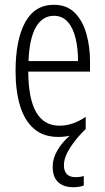

<svg xmlns="http://www.w3.org/2000/svg" viewBox="-20 -562 439 802"><path d="M247 128Q247 178 296 178Q306 178 315.5 176.5Q325 175 330 173V213Q311 220 287 220Q245 220 222.5 198.5Q200 177 200 134Q200 100 219.5 66.5Q239 33 271 5Q248 10 224 10Q161 10 121.5 -24.5Q82 -59 63.5 -121Q45 -183 45 -265Q45 -395 85 -468.5Q125 -542 205 -542Q259 -542 292 -509Q325 -476 340.5 -422Q356 -368 356 -305V-263H98Q99 -37 228 -37Q284 -37 338 -74V-23Q300 13 273.5 54Q247 95 247 128ZM205 -496Q158 -496 130.5 -449.5Q103 -403 99 -307H306Q306 -358 296 -401Q286 -444 263.5 -470Q241 -496 205 -496Z"/></svg>

Font: Noto Sans Malayalam ExtraCondensed Light
Style: Regular
Weight: 300
Width: 2
Designer: Jelle Bosma - Monotype Design Team
Foundry: Monotype Imaging Inc.
Version: Version 2.104; ttfautohint (v1.8.4.7-5d5b)